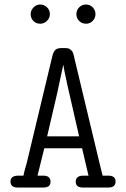

<svg xmlns="http://www.w3.org/2000/svg" viewBox="-20 -839 565 859"><path d="M26.9 -26.9Q26.9 -52.7 61 -53.2H85Q86.9 -65.4 93 -86.7Q99.1 -107.9 100.1 -111.8L213.9 -586.9Q218.8 -606.9 227.3 -615.5Q235.8 -624 255.9 -624H269Q276.9 -624 283 -623Q289.1 -622.1 293 -618.7Q296.9 -615.2 300 -613Q303.2 -610.8 305.2 -605.5Q307.1 -600.1 308.1 -597.7Q309.1 -595.2 311 -587.6Q313 -580.1 313 -578.1L425.8 -106.9Q427.7 -98.1 432.4 -80.1Q437 -62 439 -53.2H463.9Q497.1 -53.2 497.1 -26.9Q497.1 0 464.8 0H351.1Q318.8 0 318.8 -25.9Q318.8 -52.7 352.1 -53.2H376L347.2 -175.8H178.2L147.9 -53.2H172.9Q206.1 -53.2 206.1 -25.9Q206.1 0 173.8 0H59.1Q26.9 0 26.9 -26.9ZM117.2 -775.9Q117.2 -792 129.6 -805.4Q142.1 -818.8 160.2 -818.8Q177.2 -818.8 190.2 -806.4Q203.1 -793.9 203.1 -775.9Q203.1 -757.8 189.9 -745.4Q176.8 -732.9 160.2 -732.9Q141.1 -732.9 129.2 -745.4Q117.2 -757.8 117.2 -775.9ZM190.9 -229H334Q266.1 -520 263.2 -549.8L235.8 -421.9ZM363.8 -818.8Q382.8 -818.8 395 -805.9Q407.2 -793 407.2 -775.9Q407.2 -758.8 395 -745.8Q382.8 -732.9 365.2 -732.9Q346.2 -732.9 334 -745.4Q321.8 -757.8 321.8 -775.9Q321.8 -793.9 334.5 -806.4Q347.2 -818.8 363.8 -818.8Z"/></svg>

Font: CMU Typewriter Text
Style: Light
Weight: 200
Version: Version 0.7.0